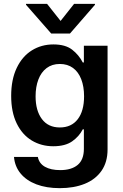

<svg xmlns="http://www.w3.org/2000/svg" viewBox="-20 -768 639 998"><path d="M52.7 47.9H176.8Q183.1 81.5 213.6 98.9Q244.1 116.2 293 116.2Q351.1 116.2 383.5 89.4Q416 62.5 416 5.9V-95.7H410.2Q391.6 -59.1 355.2 -33.4Q318.8 -7.8 256.8 -7.8Q194.8 -7.8 145 -37.8Q95.2 -67.9 66.7 -126.7Q38.1 -185.5 38.1 -269.5Q38.1 -354.5 66.9 -414.8Q95.7 -475.1 145.5 -506.1Q195.3 -537.1 257.8 -537.1Q319.8 -537.1 355 -509.8Q390.1 -482.4 410.2 -443.4H416V-530.3H539.1V8.8Q539.1 74.7 507.6 119.9Q476.1 165 420.2 187.5Q364.3 210 291 210Q221.2 210 169.2 190.2Q117.2 170.4 87.2 134Q57.1 97.7 52.7 47.9ZM417 -267.6Q417 -317.9 402.3 -356Q387.7 -394 359.4 -414.8Q331.1 -435.5 291 -435.5Q250.5 -435.5 222.2 -414.1Q193.8 -392.6 179.4 -354.5Q165 -316.4 165 -267.6Q165 -192.9 197.8 -149.2Q230.5 -105.5 291 -105.5Q351.1 -105.5 384 -148.2Q417 -190.9 417 -267.6ZM294.9 -659.2 365.2 -748H473.6V-743.2L343.8 -593.8H246.1L115.2 -743.2V-748H224.6Z"/></svg>

Font: Pretendard GOV SemiBold
Style: Regular
Weight: 600
Designer: Base glyphs from Inter by Rasmus Andersson; Hangeul glyphs from Noto Sans CJK(Source Han Sans) by Jang Soo-young and Kan
Foundry: Kil Hyung-jin
Version: Version 1.309